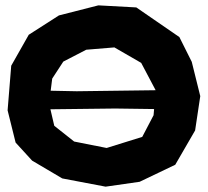

<svg xmlns="http://www.w3.org/2000/svg" viewBox="-20 -699 786 727"><path d="M413.1 -519.5 514.6 -460.9 569.3 -357.4 270.5 -353.5C238.3 -354.5 205.1 -354.5 171.9 -355.5L177.7 -401.4L219.7 -465.8L306.6 -510.7ZM203.1 -640.6 88.9 -567.4 22.5 -450.2 8.8 -281.2 39.1 -159.2 101.6 -90.8 215.8 -23.4 379.9 7.8 508.8 -10.7 643.6 -75.2 718.8 -205.1 738.3 -335 706.1 -464.8 659.2 -558.6 496.1 -670.9 352.5 -678.7ZM170.9 -285.2 416 -288.1C464.8 -287.1 513.7 -287.1 563.5 -286.1L561.5 -262.7L518.6 -180.7L383.8 -138.7L260.7 -163.1L185.5 -222.7Z"/></svg>

Font: MaokenAssortedSans-Lite
Style: Lite
Weight: 400
Version: Version 1.400